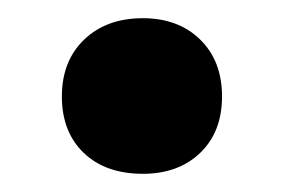

<svg xmlns="http://www.w3.org/2000/svg" viewBox="-20 -183 312 211"><path d="M48 -77Q48 -116 72.5 -139.5Q97 -163 137 -163Q176 -163 200 -139.5Q224 -116 224 -77Q224 -38 200 -15Q176 8 137 8Q96 8 72 -15Q48 -38 48 -77Z"/></svg>

Font: Ysabeau Ultrabold
Style: Regular
Weight: 800
Designer: Christian Thalmann (Catharsis Fonts)
Version: Version 0.003